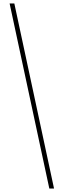

<svg xmlns="http://www.w3.org/2000/svg" viewBox="-20 -819 364 1098"><path d="M289 259 62 -799H35L262 259Z"/></svg>

Font: Noto Serif Sinhala ExtraCondensed Thin
Style: Regular
Weight: 100
Width: 2
Designer: Jelle Bosma - Monotype Design Team
Foundry: Monotype Imaging Inc.
Version: Version 2.007